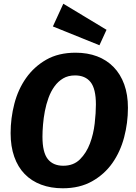

<svg xmlns="http://www.w3.org/2000/svg" viewBox="-20 -994 729 1031"><path d="M667 -415Q667 -334 646.5 -256.5Q626 -179 583.5 -118.5Q541 -58 474.5 -20.5Q408 17 317 17Q253 17 201 -2.5Q149 -22 112.5 -59.5Q76 -97 56.5 -152.5Q37 -208 37 -279Q37 -359 57 -436.5Q77 -514 120 -575Q163 -636 228.5 -673.5Q294 -711 386 -711Q450 -711 501.5 -691.5Q553 -672 590 -634Q627 -596 647 -541Q667 -486 667 -415ZM320 -104Q375 -104 409.5 -138.5Q444 -173 463 -223.5Q482 -274 488.5 -331Q495 -388 495 -433Q495 -517 466.5 -553Q438 -589 383 -589Q346 -589 319 -573Q292 -557 272.5 -530Q253 -503 240.5 -468.5Q228 -434 221 -397.5Q214 -361 211 -325Q208 -289 208 -260Q208 -176 236.5 -140Q265 -104 320 -104ZM514 -751 264 -852 320 -974 552 -834Z"/></svg>

Font: Qjlgwqiwhsfqbnnlvksmvfsycuq
Style: Regular
Weight: 700
Italic angle: -8°
Designer: Carrois Corporate & Edenspiekermann
Foundry: Carrois Corporate GbR & Edenspiekermann AG
Version: Version 2.001